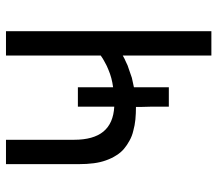

<svg xmlns="http://www.w3.org/2000/svg" viewBox="-62 -662 724 639"><g transform="rotate(-90 299.5 -342.0)"><path d="M264.6 -141.6Q280.3 -141.6 329.1 -141.6Q329.1 -170.9 329.1 -257.8Q344.7 -260.7 360.4 -264.6Q376 -269.5 388.7 -274.4Q402.3 -278.3 413.1 -284.2Q424.8 -289.1 434.6 -294.9Q434.6 -196.3 434.6 0Q455.1 0 515.6 0Q515.6 -170.9 515.6 -683.6Q495.1 -683.6 434.6 -683.6Q434.6 -604.5 434.6 -368.2Q423.8 -360.4 412.1 -354.5Q400.4 -347.7 387.7 -342.8Q374 -336.9 359.4 -333Q344.7 -329.1 329.1 -327.1Q329.1 -366.2 329.1 -444.3Q313.5 -444.3 264.6 -444.3Q264.6 -414.1 264.6 -323.2Q209 -326.2 181.6 -359.4Q154.3 -392.6 154.3 -457Q154.3 -532.2 154.3 -683.6Q133.8 -683.6 73.2 -683.6Q73.2 -623 73.2 -442.4Q73.2 -414.1 76.2 -391.6Q79.1 -369.1 85.9 -350.6Q92.8 -331.1 102.5 -316.4Q111.3 -301.8 124 -291Q136.7 -280.3 151.4 -272.5Q167 -263.7 184.6 -259.8Q202.1 -254.9 221.7 -252.9Q242.2 -251 263.7 -251Q263.7 -243.2 263.7 -230.5Q263.7 -216.8 264.6 -196.3Q264.6 -175.8 264.6 -162.1Q264.6 -148.4 264.6 -141.6Z"/></g></svg>

Font: Aptus Gothic JP
Style: Medium
Weight: 400
Designer: Fuminori Ogawa / Motoya
Version: Version 1